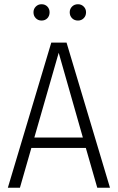

<svg xmlns="http://www.w3.org/2000/svg" viewBox="-20 -886 556 906"><path d="M385 -188H128L74 0H17L222 -685H294L499 0H439ZM371 -237 257 -637 142 -237ZM214 -828Q214 -811 203.5 -800Q193 -789 176 -789Q160 -789 149 -800Q138 -811 138 -828Q138 -844 149 -855Q160 -866 176 -866Q193 -866 203.5 -855Q214 -844 214 -828ZM386 -828Q386 -811 375 -800Q364 -789 348 -789Q331 -789 320 -800Q309 -811 309 -828Q309 -844 320 -855Q331 -866 348 -866Q364 -866 375 -855Q386 -844 386 -828Z"/></svg>

Font: Fira Sans Condensed Light
Style: Regular
Weight: 300
Width: 3
Designer: bBox Type GmbH & Carrois Corporate GbR & Edenspiekermann AG
Foundry: bBox Type GmbH & Carrois Corporate GbR & Edenspiekermann AG
Version: Version 4.301